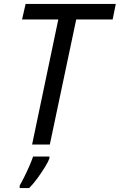

<svg xmlns="http://www.w3.org/2000/svg" viewBox="-20 -734 608 975"><path d="M143 0 276 -635H92L110 -714H568L552 -635H367L233 0ZM80 208Q90 191 103 165Q116 139 128.5 110.5Q141 82 148 61H231V71Q225 87 208.5 114Q192 141 171 170Q150 199 128 221H80Z"/></svg>

Font: Noto Sans Display
Style: Italic
Weight: 400
Italic angle: -12°
Designer: Monotype Design Team
Foundry: Monotype Imaging Inc.
Version: Version 2.003